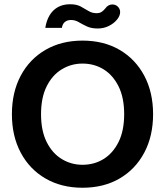

<svg xmlns="http://www.w3.org/2000/svg" viewBox="-20 -871 777 903"><path d="M368 12Q269 12 194 -31.5Q119 -75 77.5 -153Q36 -231 36 -334Q36 -437 77.5 -515Q119 -593 194 -636.5Q269 -680 368 -680Q468 -680 542.5 -636.5Q617 -593 658.5 -515Q700 -437 700 -334Q700 -231 658.5 -153Q617 -75 542.5 -31.5Q468 12 368 12ZM368 -96Q423 -96 467 -123Q511 -150 537.5 -203Q564 -256 564 -334Q564 -412 537.5 -465Q511 -518 467 -545Q423 -572 368 -572Q315 -572 270.5 -545Q226 -518 199.5 -465Q173 -412 173 -334Q173 -256 199.5 -203Q226 -150 270.5 -123Q315 -96 368 -96ZM440 -737Q409 -737 388 -747Q367 -757 350 -767Q333 -777 314 -777Q297 -777 285.5 -768Q274 -759 271 -740H193Q202 -794 232 -822.5Q262 -851 310 -851Q340 -851 359.5 -840.5Q379 -830 396 -819.5Q413 -809 434 -809Q448 -809 457 -814.5Q466 -820 475 -831Q482 -841 490.5 -845.5Q499 -850 508 -850Q524 -850 534.5 -839.5Q545 -829 545 -814Q545 -797 530.5 -779Q516 -761 492 -749Q468 -737 440 -737Z"/></svg>

Font: Atkinson Hyperlegible Next SemiBold
Style: Regular
Weight: 600
Designer: Elliott Scott, Megan Eiswerth, Linus Boman, Theodore Petrosky, Letters from Sweden
Foundry: Applied Design Works, Letters from Sweden
Version: Version 2.001